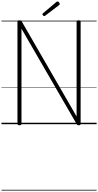

<svg xmlns="http://www.w3.org/2000/svg" viewBox="-20 -1701 1343 2629"><path d="M247 14Q219 14 219 -5V-1404Q219 -1414 226 -1418.5Q233 -1423 246 -1423Q258 -1423 265 -1419.5Q272 -1416 277 -1408L1029 -106V-1404Q1029 -1414 1036 -1418.5Q1043 -1423 1057 -1423Q1084 -1423 1084 -1404V-5Q1084 5 1077.5 9.5Q1071 14 1058 14Q1046 14 1040 10.5Q1034 7 1029 -3L274 -1308V-5Q274 5 267.5 9.5Q261 14 247 14ZM587 -1481Q578 -1481 569.5 -1489.5Q561 -1498 561 -1505Q561 -1508 562 -1511Q563 -1514 567 -1518L750 -1672Q754 -1675 757.5 -1678Q761 -1681 766 -1681Q773 -1681 780.5 -1675.5Q788 -1670 793 -1662Q798 -1654 798 -1647Q798 -1643 796.5 -1640Q795 -1637 790 -1632L601 -1488Q596 -1485 593 -1483Q590 -1481 587 -1481ZM0 898H1303V908H0ZM0 -20H1303V0H0ZM0 -505H1303V-500H0ZM0 -1418H1303V-1408H0Z"/></svg>

Font: Playwrite FR Trad Guides
Style: Regular
Weight: 400
Designer: Veronika Burian, José Scaglione
Foundry: TypeTogether
Version: Version 1.003